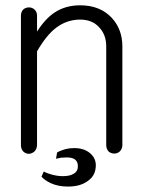

<svg xmlns="http://www.w3.org/2000/svg" viewBox="-20 -559 540 721"><path d="M58.6 -500V-14.6Q58.6 1 67.4 9.8Q76.2 18.6 88.9 18.6Q100.6 17.6 109.4 9.8Q119.1 0 119.1 -15.6V-366.2Q154.3 -427.7 192.4 -456.1Q232.4 -485.4 281.2 -485.4Q328.1 -485.4 354.5 -454.1Q378.9 -426.8 378.9 -384.8V-14.6Q378.9 0 387.7 9.8Q396.5 17.6 409.2 17.6Q420.9 17.6 429.7 9.8Q439.5 0 439.5 -14.6V-384.8Q439.5 -448.2 400.4 -491.2Q356.4 -539.1 281.2 -539.1Q225.6 -539.1 184.6 -511.7Q149.4 -488.3 119.1 -440.4V-500Q119.1 -514.6 109.4 -523.4Q100.6 -531.2 88.9 -531.2Q76.2 -531.2 67.4 -523.4Q58.6 -514.6 58.6 -500ZM190.4 37.1Q202.1 34.2 209 33.2Q218.8 32.2 230.5 32.2Q249 32.2 258.8 38.1Q272.5 45.9 272.5 65.4Q272.5 85 255.9 93.8Q242.2 102.5 215.8 102.5Q196.3 102.5 174.8 96.7Q156.2 91.8 144.5 85L135.7 104.5Q149.4 119.1 170.9 128.9Q198.2 141.6 235.4 141.6Q282.2 141.6 310.5 120.1Q339.8 99.6 339.8 61.5Q339.8 34.2 317.4 15.6Q294.9 -2.9 258.8 -2.9Q241.2 -2.9 225.6 1Q215.8 3.9 201.2 9.8L194.3 13.7Z"/></svg>

Font: GulimChe
Style: Regular
Weight: 400
Monospace: yes
Version: Version 2.21